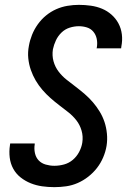

<svg xmlns="http://www.w3.org/2000/svg" viewBox="-20 -763 540 791"><path d="M204 8Q178 8 153.5 4.5Q129 1 106.5 -8Q84 -17 65 -32Q46 -47 34.5 -68Q23 -89 20 -114Q17 -139 21 -165L22 -172H123V-168Q120 -150 124 -132Q128 -114 139.5 -102Q151 -90 168.5 -85Q186 -80 204 -80Q224 -80 244 -85.5Q264 -91 280 -104.5Q296 -118 306 -137Q316 -156 319 -175Q323 -201 316 -225Q309 -249 294.5 -267.5Q280 -286 261.5 -300.5Q243 -315 224 -329.5Q205 -344 187.5 -359.5Q170 -375 154.5 -393Q139 -411 127 -431.5Q115 -452 107 -475Q99 -498 96.5 -523Q94 -548 99 -574Q103 -597 112 -619.5Q121 -642 135.5 -662.5Q150 -683 169.5 -699Q189 -715 211.5 -725Q234 -735 258 -739Q282 -743 305 -743Q330 -743 354.5 -739.5Q379 -736 400.5 -727Q422 -718 439.5 -702.5Q457 -687 468 -666.5Q479 -646 482 -621.5Q485 -597 480 -572L479 -564H378L379 -568Q382 -586 378.5 -603Q375 -620 364.5 -632.5Q354 -645 338 -650Q322 -655 305 -655Q286 -655 267 -649Q248 -643 233.5 -629Q219 -615 210.5 -597Q202 -579 198 -560Q194 -534 200.5 -510.5Q207 -487 221.5 -468Q236 -449 254.5 -434.5Q273 -420 292 -405.5Q311 -391 329 -375.5Q347 -360 362.5 -342Q378 -324 390.5 -303.5Q403 -283 410.5 -260.5Q418 -238 420.5 -212.5Q423 -187 419 -162Q415 -138 405 -114.5Q395 -91 379.5 -71Q364 -51 343.5 -35Q323 -19 300 -9Q277 1 252.5 4.5Q228 8 204 8Z"/></svg>

Font: Iosevka Curly Semibold
Style: Italic
Weight: 600
Italic angle: -9°
Monospace: yes
Designer: Belleve Invis
Foundry: Belleve Invis
Version: Version 22.1.2; ttfautohint (v1.8.4)